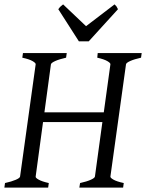

<svg xmlns="http://www.w3.org/2000/svg" viewBox="-20 -858 668 878"><path d="M282.2 -594.2Q251.5 -587.4 232.9 -579.1Q214.4 -570.8 212.9 -564L183.1 -344.2H454.6L484.9 -564Q485.8 -569.8 470.7 -578.6Q455.6 -587.4 424.8 -594.2L426.8 -615.2H627.9L625 -594.2Q594.2 -587.4 575.7 -579.1Q557.1 -570.8 556.2 -564L484.9 -50.8Q483.9 -44.9 499 -36.4Q514.2 -27.8 545.9 -21L543 0H342.8L346.2 -21Q377 -27.8 395 -35.9Q413.1 -43.9 414.1 -50.8L448.2 -299.8H176.8L143.1 -50.8Q141.6 -44.9 157 -36.4Q172.4 -27.8 203.1 -21L200.2 0H0L2.9 -21Q33.7 -27.8 52.2 -35.9Q70.8 -43.9 71.8 -50.8L143.1 -564Q144 -569.8 128.9 -578.6Q113.8 -587.4 82 -594.2L85 -615.2H285.2ZM385.7 -668.9H340.8L246.6 -815.9Q253.4 -825.2 257.3 -828.6Q261.2 -832 268.6 -837.9L373.5 -738.3L503.9 -837.9Q509.8 -832.5 512.5 -828.9Q515.1 -825.2 519.5 -815.9Z"/></svg>

Font: Gentium Plus Am
Style: Italic
Weight: 400
Italic angle: -8°
Designer: J. Victor Gaultney, Annie Olsen, Iska Routamaa, Becca Hirsbrunner
Foundry: SIL International
Version: Version 5.000